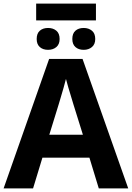

<svg xmlns="http://www.w3.org/2000/svg" viewBox="-20 -1043 730 1063"><path d="M526.9 0 475.1 -169.9H214.8L163.1 0H0L252 -716.8H437L689.9 0ZM439 -296.9 387.2 -462.9Q382.3 -479.5 374.3 -505.6Q366.2 -531.7 358.2 -558.8Q350.1 -585.9 345.2 -606Q340.3 -585.9 331.8 -556.4Q323.2 -526.9 315.4 -500.5Q307.6 -474.1 304.2 -462.9L252.9 -296.9ZM511.2 -1022.9V-930.2H180.2V-1022.9ZM246.1 -888.2Q273.9 -888.2 292 -873Q310.1 -857.9 310.1 -827.1Q310.1 -797.9 292 -782.5Q273.9 -767.1 246.1 -767.1Q217.8 -767.1 200.4 -782.5Q183.1 -797.9 183.1 -827.1Q183.1 -857.9 200.4 -873Q217.8 -888.2 246.1 -888.2ZM443.4 -888.2Q470.7 -888.2 489 -873Q507.3 -857.9 507.3 -827.1Q507.3 -797.9 489 -782.5Q470.7 -767.1 443.4 -767.1Q415 -767.1 397.7 -782.5Q380.4 -797.9 380.4 -827.1Q380.4 -857.9 397.7 -873Q415 -888.2 443.4 -888.2Z"/></svg>

Font: Open Sans
Style: Bold
Weight: 700
Designer: Monotype Design Team
Foundry: Monotype Imaging Inc.
Version: Version 3.000; ttfautohint (v1.8.4)